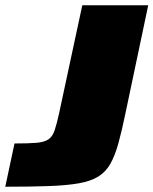

<svg xmlns="http://www.w3.org/2000/svg" viewBox="-58 -708 582 728"><path d="M-38 0 -3 -164Q50 -164 80 -166.5Q110 -169 125.5 -179.5Q141 -190 149 -213.5Q157 -237 166 -278L254 -688H504L418 -280Q404 -212 391 -165Q378 -118 360.5 -87Q343 -56 314.5 -38.5Q286 -21 241 -13Q196 -5 128 -2.5Q60 0 -38 0Z"/></svg>

Font: Saira SemiExpanded Black
Style: Italic
Weight: 900
Width: 6
Italic angle: -12°
Designer: Hector Gatti with collaboration of the Omnibus-Type team
Foundry: Omnibus-Type
Version: Version 1.101